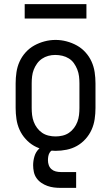

<svg xmlns="http://www.w3.org/2000/svg" viewBox="-20 -725 540 933"><path d="M250 8Q223 8 196 2.5Q169 -3 146 -16Q123 -29 104.5 -49.5Q86 -70 75 -94.5Q64 -119 60 -146Q56 -173 56 -200V-320Q56 -347 60 -374Q64 -401 75 -425.5Q86 -450 104.5 -470.5Q123 -491 146.5 -504Q170 -517 196.5 -524Q223 -531 250 -531Q277 -531 303.5 -524Q330 -517 353.5 -504Q377 -491 395.5 -470.5Q414 -450 425 -425.5Q436 -401 440 -374Q444 -347 444 -320V-200Q444 -173 440 -146Q436 -119 425 -94.5Q414 -70 395.5 -49.5Q377 -29 354 -16Q331 -3 304 2.5Q277 8 250 8ZM250 -62Q267 -62 284 -66Q301 -70 315 -79.5Q329 -89 339.5 -103Q350 -117 356 -133Q362 -149 364 -166Q366 -183 366 -200V-320Q366 -337 364 -354Q362 -371 355.5 -387.5Q349 -404 339 -418Q329 -432 314.5 -441Q300 -450 283 -454Q266 -458 248 -458Q231 -458 214.5 -453.5Q198 -449 184 -439.5Q170 -430 160 -416Q150 -402 144 -386.5Q138 -371 136 -354Q134 -337 134 -320V-200Q134 -183 136 -166Q138 -149 144 -133Q150 -117 160.5 -103Q171 -89 185 -79.5Q199 -70 216 -66Q233 -62 250 -62ZM275 188Q258 188 242 186Q226 184 210.5 178.5Q195 173 181 163.5Q167 154 157.5 140.5Q148 127 144.5 110.5Q141 94 141 78Q141 56 147.5 34.5Q154 13 169.5 -2Q185 -17 206.5 -23.5Q228 -30 250 -30V0Q241 0 233 5Q225 10 220.5 18Q216 26 214.5 35.5Q213 45 213 54Q213 66 217 77.5Q221 89 230 97Q239 105 251 108Q263 111 275 111H350V188ZM100 -635V-705H400V-635Z"/></svg>

Font: Zed Sans
Style: Regular
Weight: 400
Designer: Belleve Invis
Foundry: Belleve Invis
Version: Version 1.0.0; ttfautohint (v1.8.4)